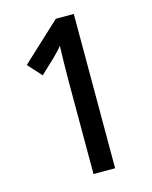

<svg xmlns="http://www.w3.org/2000/svg" viewBox="-109 -786 681 858"><g transform="rotate(-15 231.5 -357.0)"><path d="M216 0V-429Q216 -469 217 -515Q218 -561 219 -593Q204 -573 175 -545L111 -485L54 -548L233 -714H316V0Z"/></g></svg>

Font: Noto Sans Devanagari UI Condensed Medium
Style: Regular
Weight: 500
Width: 3
Designer: Jelle Bosma - Monotype Design Team
Foundry: Monotype Imaging Inc.
Version: Version 2.003